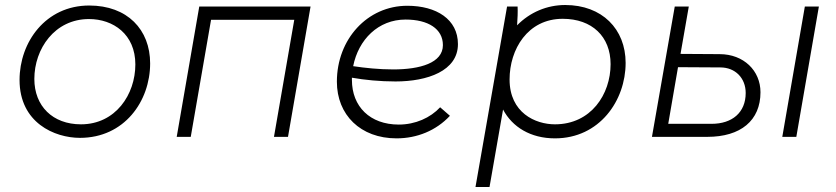

<svg xmlns="http://www.w3.org/2000/svg" viewBox="-20 -546 3335 766"><path d="M299 4C476 4 579 -142 579 -293C579 -428 488 -524 336 -524C162 -524 58 -378 58 -227C58 -56 198 4 299 4ZM303 -50C190 -50 117 -123 117 -231C117 -351 198 -470 335 -470C432 -470 520 -409 520 -289C520 -169 441 -50 303 -50Z M685 0H741L822 -467H1154L1073 0H1129L1219 -520H775Z M1562 6C1644 6 1720 -25 1775 -84L1736 -118C1697 -76 1637 -49 1571 -49C1456 -49 1384 -121 1384 -227V-236C1435 -227 1495 -221 1558 -221C1685 -221 1807 -263 1807 -370C1807 -469 1721 -523 1605 -523C1446 -523 1324 -390 1324 -220C1324 -88 1418 6 1562 6ZM1389 -282C1410 -388 1489 -468 1598 -468C1688 -468 1747 -431 1747 -366C1747 -295 1656 -269 1549 -269C1491 -269 1436 -275 1389 -282Z M1877 200H1933L1987 -109C2024 -39 2097 6 2194 6C2372 6 2476 -145 2476 -295C2476 -430 2382 -526 2235 -526C2162 -526 2094 -497 2043 -445C2045 -471 2046 -500 2045 -520H2003ZM2194 -50C2116 -50 2013 -96 2013 -229C2013 -349 2085 -471 2225 -471C2342 -471 2416 -400 2416 -290C2416 -170 2338 -50 2194 -50Z M2581 0H2802C2935 0 3014 -65 3014 -178C3014 -264 2947 -330 2851 -330L2695 -331L2728 -520H2672ZM3101 0H3157L3247 -520H3191ZM2646 -52 2685 -278 2854 -277C2913 -277 2955 -235 2955 -175C2955 -97 2901 -52 2819 -52Z"/></svg>

Font: Fixel Display 20240404 Light
Style: Italic
Weight: 300
Italic angle: -10°
Designer: AlfaBravo + MacPaw
Foundry: Kyrylo Tkachov, Marchela Mozhyna, Serhii Makarenko, Maria Weinstein, Zakhar Kryvoshyya
Version: Version 1.211;Glyphs 3.2 (3225)